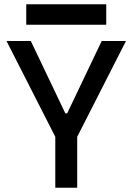

<svg xmlns="http://www.w3.org/2000/svg" viewBox="-20 -887 626 907"><path d="M241.2 0V-240.7L10.7 -693.4H125.5L288.6 -351.6H297.4L460.4 -693.4H575.2L344.7 -240.7V0ZM104 -770V-866.7H481.9V-770Z"/></svg>

Font: Caskaydia Cove Medium
Style: Regular
Weight: 500
Monospace: yes
Designer: Aaron Bell
Foundry: Saja Typeworks
Version: Version 4.300; ttfautohint (v1.8.3)